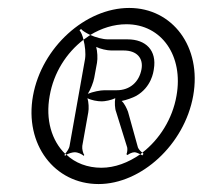

<svg xmlns="http://www.w3.org/2000/svg" viewBox="-20 -452 510 483"><path d="M63 -211C41 -89 117 11 228 11C335 11 444 -88 466 -211C488 -334 414 -432 305 -432C195 -432 85 -333 63 -211ZM201 -216C208 -227 215 -245 217 -256L224 -294C226 -305 225 -323 222 -334C232 -329 249 -325 260 -325H291C324 -325 341 -306 336 -278C330 -245 306 -225 274 -225H243C232 -225 213 -221 201 -216ZM142 -62C143 -63 143 -64 144 -65C145 -64 146 -64 147 -63L144 -60ZM147 -63C153 -66 162 -69 168 -69C176 -69 187 -64 190 -60L192 -62C189 -66 186 -77 187 -85L202 -169C204 -179 203 -195 200 -205C209 -200 225 -197 236 -197C244 -197 260 -200 270 -205C268 -195 269 -178 272 -171L300 -81C301 -77 300 -67 298 -64L301 -62C304 -65 313 -69 318 -69C323 -69 328 -66 333 -64C303 -43 269 -30 235 -30C200 -30 169 -42 147 -63ZM207 -364C235 -381 266 -391 298 -391C387 -391 442 -311 424 -211C414 -153 381 -101 338 -68L341 -65L338 -61C337 -62 335 -63 333 -64L338 -68C334 -71 329 -76 327 -81L302 -171C299 -179 293 -192 286 -198C297 -200 314 -206 323 -211C361 -233 366 -271 367 -278C375 -325 347 -353 301 -353H252C238 -353 221 -358 207 -364ZM105 -211C115 -269 147 -319 190 -352C194 -337 196 -318 194 -304L155 -85C154 -78 148 -70 144 -65C110 -98 94 -151 105 -211ZM180 -376 184 -379C188 -374 197 -369 207 -364L190 -352C188 -362 184 -371 180 -376Z"/></svg>

Font: Armata Saber
Style: RgIta
Weight: 400
Designer: Jasper
Foundry: Cannot Into Space Fonts
Version: Version 0.970